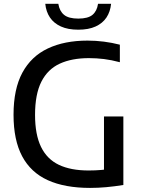

<svg xmlns="http://www.w3.org/2000/svg" viewBox="-20 -958 726 986"><path d="M442.5 7Q312.5 7 225.2 -32.8Q138 -72.5 93.8 -155.5Q49.5 -238.5 49.5 -368.5Q49.5 -501 95 -585Q140.5 -669 225.8 -709.2Q311 -749.5 429.5 -749.5Q472 -749.5 513.2 -744.2Q554.5 -739 595.5 -728.5V-638.5Q552.5 -650 513.8 -654.8Q475 -659.5 437 -659.5Q348.5 -659.5 286.8 -631Q225 -602.5 192.5 -538.5Q160 -474.5 160 -368Q160 -266.5 190.8 -203.5Q221.5 -140.5 282.5 -111.5Q343.5 -82.5 435 -82.5Q469 -82.5 500 -85.2Q531 -88 557.5 -92.5L514 -51V-360H613.5V-8Q566.5 -0.5 525.5 3.2Q484.5 7 442.5 7ZM382 -805.5Q329 -805.5 292.8 -822Q256.5 -838.5 236.5 -868.2Q216.5 -898 212.5 -938.5H279.5Q285.5 -901 309 -881.8Q332.5 -862.5 382 -862.5Q432 -862.5 455 -881.8Q478 -901 483.5 -938.5H550.5Q546.5 -898 526.8 -868.2Q507 -838.5 471 -822Q435 -805.5 382 -805.5Z"/></svg>

Font: Encode Sans Condensed Thin Medium
Style: Regular
Weight: 500
Version: Version 3.002